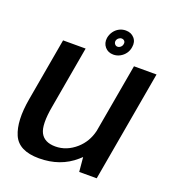

<svg xmlns="http://www.w3.org/2000/svg" viewBox="-136 -854 876 964"><g transform="rotate(20 302.0 -372.0)"><path d="M394.5 0H488L592 -592.5H471.5L406.5 -223.5Q392 -162.5 347.5 -123Q297.5 -79 237.5 -79Q178.5 -79 157.5 -119.5Q136.5 -160 155 -262L213 -593H92.5L33.5 -257Q12 -134.5 42.2 -64.8Q72.5 5 180.5 5Q294.5 5 372 -63Q380 -70 387.5 -77ZM353.5 -612Q372.5 -612 389.2 -621.2Q406 -630.5 416.8 -645.8Q427.5 -661 430 -680Q435 -709 418 -728.2Q401 -747.5 372.5 -747.5Q353 -747.5 336.8 -738.8Q320.5 -730 309.8 -714.8Q299 -699.5 295.5 -680Q291.5 -651.5 308.2 -631.8Q325 -612 353.5 -612ZM359.5 -656.5Q351 -656.5 345.2 -663.5Q339.5 -670.5 340.5 -680Q342.5 -690 350 -696.2Q357.5 -702.5 366 -702.5Q375.5 -702.5 381.2 -696.2Q387 -690 385 -680Q384 -670.5 376.5 -663.5Q369 -656.5 359.5 -656.5Z"/></g></svg>

Font: Anybody Thin Medium
Style: Italic
Weight: 500
Italic angle: -10°
Version: Version 1.113;gftools[0.9.25]